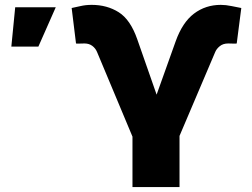

<svg xmlns="http://www.w3.org/2000/svg" viewBox="-20 -757 1019 777"><path d="M516.1 0V-204.1L372.6 -546.9Q366.2 -562 353.3 -571.5Q340.3 -581.1 321.8 -581.1Q314 -581.1 301.3 -580.6Q288.6 -580.1 287.6 -581.1L270 -724.6Q285.2 -727.5 305.9 -732.4Q326.7 -737.3 351.1 -737.3Q413.1 -737.3 460.4 -707.5Q507.8 -677.7 535.6 -597.7L613.8 -374L690.9 -589.8Q718.3 -666.5 765.1 -701.9Q812 -737.3 873.5 -737.3Q894 -737.3 917.2 -732.4Q940.4 -727.5 956.5 -724.6L938 -581.1Q936 -580.1 923.1 -580.6Q910.2 -581.1 903.8 -581.1Q882.8 -581.1 869.6 -570.3Q856.4 -559.6 851.1 -546.9L706.5 -207V0ZM25.9 -568.4 41.5 -727.5H205.6L135.3 -568.4Z"/></svg>

Font: Inter 17pt Black
Style: Regular
Weight: 900
Version: Version 4.001;git-66647c0bb